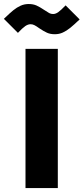

<svg xmlns="http://www.w3.org/2000/svg" viewBox="-69 -955 425 975"><path d="M60.5 -707H224.6V0H60.5ZM130.4 -811.5Q116.2 -821.8 106.4 -826.9Q96.7 -832 86.4 -832Q73.2 -832 59.3 -822.5Q45.4 -813 22 -788.1L-49.3 -859.4Q-19.5 -888.2 -1.5 -902.8Q16.6 -917.5 35.6 -926Q54.7 -934.6 76.7 -934.6Q99.6 -934.6 116.5 -927Q133.3 -919.4 155.8 -904.3Q172.4 -893.1 181.2 -888.4Q189.9 -883.8 200.7 -883.8Q213.4 -883.8 226.8 -893.3Q240.2 -902.8 264.2 -927.7L335.4 -856.4Q305.7 -828.1 287.6 -813.5Q269.5 -798.8 250.5 -790Q231.4 -781.2 209.5 -781.2Q186.5 -781.2 169.7 -788.8Q152.8 -796.4 130.4 -811.5Z"/></svg>

Font: Wanted Sans ExtraBold
Style: Regular
Weight: 800
Designer: Original Design by Kil Hyung-jin and Kang Hanbin, Wanted Lab, Inc; Hangeul from Source Han Sans by Jang Soo-young and Ka
Foundry: Wanted Lab, Inc.
Version: Version 1.003